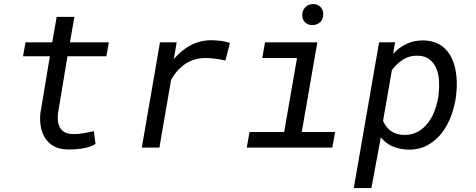

<svg xmlns="http://www.w3.org/2000/svg" viewBox="-20 -741 2388 964"><path d="M353.5 -656.2 331.1 -528.3H526.4L514.2 -458.5H318.8L271 -170.9Q268.6 -149.4 271.2 -130.9Q273.9 -112.3 282.2 -98.6Q290.5 -85 305.9 -76.7Q321.3 -68.4 344.7 -67.9Q371.6 -66.9 398.2 -71.8Q424.8 -76.7 451.2 -82.5L459.5 -17.6Q428.7 -0.5 391.1 4.9Q353.5 10.3 318.8 9.3Q279.3 8.8 252 -6.1Q224.6 -21 208 -45.7Q191.4 -70.3 185.3 -102.8Q179.2 -135.3 182.6 -171.4L230.5 -458.5H95.7L107.9 -528.3H242.2L264.6 -656.2Z M1041.5 -539.1Q1064.9 -538.6 1088.4 -535.9Q1111.8 -533.2 1134.3 -524.9L1111.8 -437Q1088.4 -442.4 1064.9 -445.8Q1041.5 -449.2 1017.6 -449.7Q956.1 -450.2 912.1 -421.4Q868.2 -392.6 838.9 -339.4L780.3 0H691.9L783.2 -528.3H867.2L852.5 -444.3Q871.1 -465.8 892.1 -483.4Q913.1 -501 936.5 -513.4Q960 -525.9 986.1 -532.5Q1012.2 -539.1 1041.5 -539.1Z M1310.5 -528.3H1573.2L1495.1 -78.1H1662.6L1648.4 0H1218.8L1232.9 -78.1H1406.7L1471.2 -449.7H1296.9ZM1497.6 -665.5Q1498 -689 1512.7 -704.3Q1527.3 -719.7 1550.8 -720.7Q1562.5 -721.2 1572 -717.3Q1581.5 -713.4 1588.6 -706.5Q1595.7 -699.7 1599.4 -689.9Q1603 -680.2 1603 -668.5Q1603 -645 1588.4 -630.6Q1573.7 -616.2 1550.3 -615.2Q1527.3 -614.3 1512.5 -628.2Q1497.6 -642.1 1497.6 -665.5Z M2270 -261.7Q2264.2 -212.9 2246.8 -163.8Q2229.5 -114.7 2200 -75.7Q2170.4 -36.6 2127.9 -12.7Q2085.4 11.2 2029.3 10.3Q1989.3 9.3 1953.6 -5.1Q1918 -19.5 1892.1 -51.3L1844.7 203.1H1756.3L1883.3 -528.3L1963.4 -528.8L1954.1 -470.7Q1984.9 -504.4 2023.2 -521.7Q2061.5 -539.1 2107.9 -538.1Q2144 -537.1 2170.9 -525.4Q2197.8 -513.7 2217 -493.9Q2236.3 -474.1 2248.3 -448.2Q2260.3 -422.4 2266.4 -393.1Q2272.5 -363.8 2273.4 -332.8Q2274.4 -301.8 2271 -272ZM2182.6 -272Q2186 -301.8 2184.3 -334.7Q2182.6 -367.7 2171.4 -395.5Q2160.2 -423.3 2137.7 -441.9Q2115.2 -460.4 2077.1 -461.4Q2035.6 -462.4 2003.9 -442.1Q1972.2 -421.9 1947.8 -389.6L1903.3 -134.3Q1932.6 -65.9 2007.3 -63.5Q2048.3 -62.5 2078.9 -80.1Q2109.4 -97.7 2130.6 -126.5Q2151.9 -155.3 2164.3 -190.9Q2176.8 -226.6 2181.6 -261.7Z"/></svg>

Font: TypoPRO Roboto Mono
Style: Italic
Weight: 400
Designer: Google
Version: Version 2.000986; 2015; ttfautohint (v1.3)